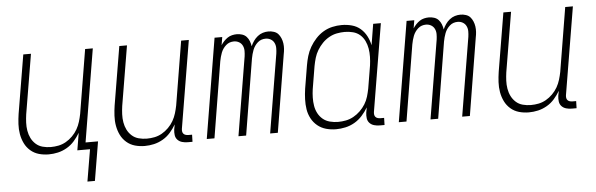

<svg xmlns="http://www.w3.org/2000/svg" viewBox="-46 -679 3092 996"><g transform="rotate(-5 1500.0 -181.0)"><path d="M412 166H373L401 0H335L350 -90Q337 -68 320 -48.5Q303 -29 280.5 -16Q258 -3 234 2.5Q210 8 186 8Q159 8 134.5 1Q110 -6 91 -22.5Q72 -39 61 -61.5Q50 -84 45.5 -109.5Q41 -135 42.5 -162Q44 -189 48 -215L99 -520H139L87 -209Q84 -188 83 -166.5Q82 -145 85.5 -124Q89 -103 98 -85Q107 -67 122 -53.5Q137 -40 157.5 -34.5Q178 -29 200 -29Q220 -29 240 -33Q260 -37 278.5 -47.5Q297 -58 313 -74Q329 -90 339.5 -108.5Q350 -127 356 -147Q362 -167 366 -187L421 -520H461L381 -37H446Z M686 8Q659 8 634.5 1Q610 -6 591 -22.5Q572 -39 561 -61.5Q550 -84 545.5 -109.5Q541 -135 542.5 -162Q544 -189 548 -215L599 -520H639L587 -209Q584 -188 583 -166.5Q582 -145 585.5 -124Q589 -103 598 -85Q607 -67 622 -53.5Q637 -40 657.5 -34.5Q678 -29 700 -29Q720 -29 740 -33Q760 -37 778.5 -47.5Q797 -58 813 -74Q829 -90 839.5 -108.5Q850 -127 856 -147Q862 -167 866 -187L921 -520H961L885 -64Q884 -57 885 -50Q886 -43 890.5 -38Q895 -33 902 -31Q909 -29 916 -29H935L934 8H909Q894 8 880 4Q866 0 856.5 -10Q847 -20 845 -34.5Q843 -49 845 -64L850 -90Q837 -68 820 -48.5Q803 -29 780.5 -16Q758 -3 734 2.5Q710 8 686 8Z M1009 0 1095 -520H1135L1128 -478Q1135 -489 1144 -498.5Q1153 -508 1163.5 -515Q1174 -522 1186.5 -525Q1199 -528 1211 -528Q1226 -528 1239.5 -523.5Q1253 -519 1262 -509Q1271 -499 1276 -486Q1281 -473 1283 -459Q1289 -473 1298 -486Q1307 -499 1319.5 -509Q1332 -519 1346.5 -523.5Q1361 -528 1376 -528Q1390 -528 1404 -523.5Q1418 -519 1426.5 -509.5Q1435 -500 1440.5 -487Q1446 -474 1448 -460Q1450 -446 1449 -431.5Q1448 -417 1445 -403L1379 0H1339L1407 -410Q1409 -424 1409 -438.5Q1409 -453 1403 -465.5Q1397 -478 1385 -485Q1373 -492 1358 -492Q1347 -492 1336.5 -488.5Q1326 -485 1317 -477Q1308 -469 1301.5 -459.5Q1295 -450 1291 -439.5Q1287 -429 1284 -418Q1281 -407 1279 -396L1214 0H1174L1242 -410Q1244 -424 1244 -438.5Q1244 -453 1238 -465.5Q1232 -478 1220 -485Q1208 -492 1193 -492Q1182 -492 1171.5 -488.5Q1161 -485 1152 -477Q1143 -469 1136.5 -459.5Q1130 -450 1126 -439.5Q1122 -429 1119 -418Q1116 -407 1114 -396L1049 0Z M1682 8Q1655 8 1630 1Q1605 -6 1585.5 -22Q1566 -38 1554 -60.5Q1542 -83 1538 -108.5Q1534 -134 1535 -161Q1536 -188 1540 -215L1560 -335Q1564 -359 1571 -383Q1578 -407 1591 -429.5Q1604 -452 1622 -471.5Q1640 -491 1662 -504Q1684 -517 1708.5 -522.5Q1733 -528 1757 -528Q1785 -528 1810.5 -521Q1836 -514 1855 -497.5Q1874 -481 1886 -458Q1898 -435 1903 -410L1921 -520H1961L1885 -64Q1884 -57 1885 -50Q1886 -43 1890.5 -38Q1895 -33 1902 -31Q1909 -29 1916 -29H1935L1934 8H1909Q1894 8 1880 4Q1866 0 1856.5 -10Q1847 -20 1845 -34.5Q1843 -49 1845 -64L1850 -91Q1837 -69 1819 -49Q1801 -29 1778.5 -16Q1756 -3 1731 2.5Q1706 8 1682 8ZM1696 -29Q1716 -29 1736.5 -33Q1757 -37 1776 -47.5Q1795 -58 1811 -73.5Q1827 -89 1838.5 -107.5Q1850 -126 1856 -146.5Q1862 -167 1866 -187L1886 -307Q1889 -329 1889.5 -351Q1890 -373 1886.5 -394Q1883 -415 1874 -434Q1865 -453 1849.5 -466.5Q1834 -480 1813 -485.5Q1792 -491 1770 -491Q1750 -491 1729 -487Q1708 -483 1688.5 -472Q1669 -461 1653.5 -445Q1638 -429 1626.5 -410Q1615 -391 1609 -370.5Q1603 -350 1599 -329L1579 -209Q1576 -188 1575.5 -166Q1575 -144 1578.5 -123Q1582 -102 1591.5 -84Q1601 -66 1616.5 -53Q1632 -40 1653 -34.5Q1674 -29 1696 -29Z M2009 0 2095 -520H2135L2128 -478Q2135 -489 2144 -498.5Q2153 -508 2163.5 -515Q2174 -522 2186.5 -525Q2199 -528 2211 -528Q2226 -528 2239.5 -523.5Q2253 -519 2262 -509Q2271 -499 2276 -486Q2281 -473 2283 -459Q2289 -473 2298 -486Q2307 -499 2319.5 -509Q2332 -519 2346.5 -523.5Q2361 -528 2376 -528Q2390 -528 2404 -523.5Q2418 -519 2426.5 -509.5Q2435 -500 2440.5 -487Q2446 -474 2448 -460Q2450 -446 2449 -431.5Q2448 -417 2445 -403L2379 0H2339L2407 -410Q2409 -424 2409 -438.5Q2409 -453 2403 -465.5Q2397 -478 2385 -485Q2373 -492 2358 -492Q2347 -492 2336.5 -488.5Q2326 -485 2317 -477Q2308 -469 2301.5 -459.5Q2295 -450 2291 -439.5Q2287 -429 2284 -418Q2281 -407 2279 -396L2214 0H2174L2242 -410Q2244 -424 2244 -438.5Q2244 -453 2238 -465.5Q2232 -478 2220 -485Q2208 -492 2193 -492Q2182 -492 2171.5 -488.5Q2161 -485 2152 -477Q2143 -469 2136.5 -459.5Q2130 -450 2126 -439.5Q2122 -429 2119 -418Q2116 -407 2114 -396L2049 0Z M2686 8Q2659 8 2634.5 1Q2610 -6 2591 -22.5Q2572 -39 2561 -61.5Q2550 -84 2545.5 -109.5Q2541 -135 2542.5 -162Q2544 -189 2548 -215L2599 -520H2639L2587 -209Q2584 -188 2583 -166.5Q2582 -145 2585.5 -124Q2589 -103 2598 -85Q2607 -67 2622 -53.5Q2637 -40 2657.5 -34.5Q2678 -29 2700 -29Q2720 -29 2740 -33Q2760 -37 2778.5 -47.5Q2797 -58 2813 -74Q2829 -90 2839.5 -108.5Q2850 -127 2856 -147Q2862 -167 2866 -187L2921 -520H2961L2885 -64Q2884 -57 2885 -50Q2886 -43 2890.5 -38Q2895 -33 2902 -31Q2909 -29 2916 -29H2935L2934 8H2909Q2894 8 2880 4Q2866 0 2856.5 -10Q2847 -20 2845 -34.5Q2843 -49 2845 -64L2850 -90Q2837 -68 2820 -48.5Q2803 -29 2780.5 -16Q2758 -3 2734 2.5Q2710 8 2686 8Z"/></g></svg>

Font: Iosevka Term Curly Extralight
Style: Italic
Weight: 200
Italic angle: -9°
Designer: Belleve Invis
Foundry: Belleve Invis
Version: Version 32.3.0